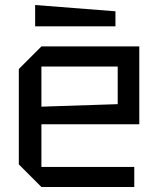

<svg xmlns="http://www.w3.org/2000/svg" viewBox="-20 -745 630 765"><path d="M55 -90V-470L145 -560H535V-250H145V-80H515V0H145ZM145 -320 449 -330V-480H145ZM440 -640H120V-725L440 -700Z"/></svg>

Font: Tektur
Style: Regular
Weight: 400
Designer: Adam Jagosz
Foundry: Adam Jagosz
Version: Version 1.005;gftools[0.9.30]